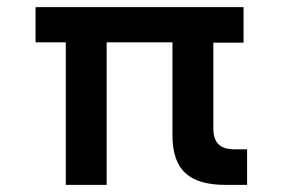

<svg xmlns="http://www.w3.org/2000/svg" viewBox="-20 -520 800 540"><path d="M665 -400V-500H80V-401H165V0H280V-401H465V-140C465 -41 513 0 615 0H675V-100H640C598 -100 580 -119 580 -160V-400Z"/></svg>

Font: Goli Medium
Style: Regular
Weight: 500
Designer: jaikishan Patel
Foundry: MagicType
Version: Version 1.000;Glyphs 3.2 (3242)